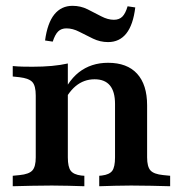

<svg xmlns="http://www.w3.org/2000/svg" viewBox="-20 -646 634 666"><path d="M159.7 -2.4Q121.8 -2.4 90.3 -1.6Q58.9 -0.8 24.2 0V-36.3L48.4 -38.7Q80.6 -41.9 92.3 -54.8Q104 -67.7 104 -100V-208.1H215.3V-100Q215.3 -66.9 225.4 -53.6Q235.5 -40.3 262.1 -37.1L272.6 -36.3V0Q243.5 -0.8 217.3 -1.6Q191.1 -2.4 159.7 -2.4ZM104 -208.1V-314.5Q104 -348.4 92.3 -361.3Q80.6 -374.2 47.6 -378.2L24.2 -380.6V-416.9Q41.9 -415.3 57.7 -414.9Q73.4 -414.5 92.7 -414.5Q129 -414.5 159.7 -417.3Q190.3 -420.2 215.3 -425.8V-416.9V-208.1ZM379 -208.1V-285.5Q379 -328.2 361.3 -349.6Q343.5 -371 308.1 -371Q271 -371 242.3 -347.2Q213.7 -323.4 191.9 -272.6L183.9 -288.7Q211.3 -362.1 253.6 -395.2Q296 -428.2 354.8 -428.2Q421 -428.2 455.6 -390.3Q490.3 -352.4 490.3 -280.6V-208.1ZM434.7 -2.4Q404 -2.4 378.2 -1.6Q352.4 -0.8 324.2 0V-36.3L333.1 -37.1Q359.7 -40.3 369.4 -53.6Q379 -66.9 379 -100V-208.1H490.3V-100Q490.3 -67.7 502 -54.8Q513.7 -41.9 546 -38.7L570.2 -36.3V0Q535.5 -0.8 504.4 -1.6Q473.4 -2.4 434.7 -2.4ZM354.8 -500Q327.4 -500 302.4 -512.1Q277.4 -524.2 254.8 -535.9Q232.3 -547.6 210.5 -547.6Q192.7 -547.6 181.9 -537.1Q171 -526.6 162.9 -501.6L136.3 -505.6Q144.4 -566.1 168.5 -596Q192.7 -625.8 231.5 -625.8Q259.7 -625.8 283.9 -613.7Q308.1 -601.6 331 -589.5Q354 -577.4 375 -577.4Q393.5 -577.4 404.4 -588.3Q415.3 -599.2 422.6 -624.2L449.2 -620.2Q441.9 -559.7 418.1 -529.8Q394.4 -500 354.8 -500Z"/></svg>

Font: Playfair 9pt
Style: Bold
Weight: 700
Designer: Claus Eggers Sørensen
Foundry: Claus Eggers Sørensen
Version: Version 2.203